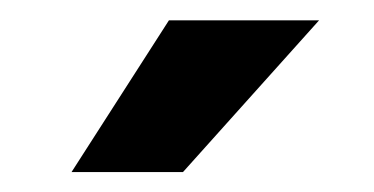

<svg xmlns="http://www.w3.org/2000/svg" viewBox="-20 -770 368 189"><path d="M50.4 -600.6 146.3 -750H294.1L160.1 -600.6Z"/></svg>

Font: Vazirmatn
Style: Regular
Weight: 400
Designer: Saber Rastikerdar
Foundry: Saber Rastikerdar
Version: Version 33.003;September 2, 2022;FontCreator 14.0.0.2862 64-